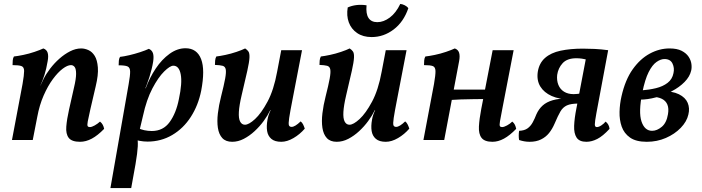

<svg xmlns="http://www.w3.org/2000/svg" viewBox="-20 -714 3581 979"><path d="M41 0 95 -286Q103 -332 103 -352Q103 -372 89.5 -377Q76 -382 44 -382Q44 -394 45 -406Q46 -418 51 -426Q70 -428 99 -434Q128 -440 156 -449.5Q184 -459 201 -467Q218 -461 223 -445Q228 -429 223 -402Q216 -361 207 -333Q198 -305 186 -278L170 -118L147 0ZM394 -467Q412 -467 431 -458.5Q450 -450 463 -429Q476 -408 479 -370Q482 -332 468 -274L441 -158Q431 -114 427.5 -95Q424 -76 427 -71Q430 -66 438 -66Q448 -66 463 -74.5Q478 -83 490 -94Q499 -87 504 -77.5Q509 -68 511 -57Q478 -23 448 -7Q418 9 388 9Q346 9 330.5 -11Q315 -31 318 -68.5Q321 -106 332 -155L357 -266Q368 -312 368 -337.5Q368 -363 360.5 -372.5Q353 -382 342 -382Q324 -382 299.5 -363.5Q275 -345 249.5 -310.5Q224 -276 202.5 -227Q181 -178 170 -118L163 -228L202 -311Q215 -337 236 -364.5Q257 -392 283 -415Q309 -438 337.5 -452.5Q366 -467 394 -467Z M543 245 636 -285Q644 -330 643.5 -350Q643 -370 630 -375.5Q617 -381 585 -381Q585 -393 586 -404.5Q587 -416 592 -424Q611 -426 639 -432.5Q667 -439 694.5 -448Q722 -457 739 -465Q755 -458 760 -442.5Q765 -427 761 -400Q758 -381 753 -361Q748 -341 742 -321.5Q736 -302 729 -284L717 -253L678 -25Q684 1 682.5 32.5Q681 64 671 123L649 245ZM657 -6 682 -62Q697 -54 716 -50Q735 -46 754 -46Q812 -46 845 -91.5Q878 -137 892 -208Q910 -291 901.5 -335Q893 -379 864 -379Q847 -379 817 -349.5Q787 -320 757 -263Q727 -206 709 -123L690 -43L646 -50L699 -264H723Q743 -318 774 -364.5Q805 -411 844.5 -439.5Q884 -468 926 -468Q955 -468 975 -454Q995 -440 1005.5 -412.5Q1016 -385 1016 -345Q1016 -305 1006 -252Q991 -177 953 -118Q915 -59 858 -25.5Q801 8 732 8Q712 8 691 4Q670 0 657 -6Z M1164 9Q1131 9 1113.5 -10Q1096 -29 1091 -62Q1086 -95 1091 -136.5Q1096 -178 1107 -221Q1122 -280 1128 -313Q1134 -346 1131 -360.5Q1128 -375 1115 -378.5Q1102 -382 1076 -383Q1076 -393 1077 -405Q1078 -417 1083 -426Q1101 -428 1129.5 -434Q1158 -440 1186 -449.5Q1214 -459 1230 -467Q1241 -460 1247 -451Q1253 -442 1252 -420Q1251 -398 1241 -353Q1231 -308 1212 -228Q1200 -177 1198 -143.5Q1196 -110 1204.5 -94Q1213 -78 1229 -78Q1249 -78 1280.5 -107Q1312 -136 1344 -195.5Q1376 -255 1393 -348L1414 -458H1520L1472 -209Q1459 -143 1454.5 -112.5Q1450 -82 1453.5 -74.5Q1457 -67 1467 -67Q1484 -67 1513 -95Q1521 -89 1526 -78.5Q1531 -68 1534 -58Q1509 -29 1476.5 -10Q1444 9 1414 9Q1381 9 1363.5 -6Q1346 -21 1342 -46Q1338 -71 1344 -104Q1346 -116 1350 -128Q1354 -140 1360 -152H1358Q1345 -125 1324.5 -97Q1304 -69 1278 -45Q1252 -21 1223 -6Q1194 9 1164 9Z M1697 9Q1664 9 1646.5 -10Q1629 -29 1624 -62Q1619 -95 1624 -136.5Q1629 -178 1640 -221Q1655 -280 1661 -313Q1667 -346 1664 -360.5Q1661 -375 1648 -378.5Q1635 -382 1609 -383Q1609 -393 1610 -405Q1611 -417 1616 -426Q1634 -428 1662.5 -434Q1691 -440 1719 -449.5Q1747 -459 1763 -467Q1774 -460 1780 -451Q1786 -442 1785 -420Q1784 -398 1774 -353Q1764 -308 1745 -228Q1733 -177 1731 -143.5Q1729 -110 1737.5 -94Q1746 -78 1762 -78Q1782 -78 1813.5 -107Q1845 -136 1877 -195.5Q1909 -255 1926 -348L1947 -458H2053L2005 -209Q1992 -143 1987.5 -112.5Q1983 -82 1986.5 -74.5Q1990 -67 2000 -67Q2017 -67 2046 -95Q2054 -89 2059 -78.5Q2064 -68 2067 -58Q2042 -29 2009.5 -10Q1977 9 1947 9Q1914 9 1896.5 -6Q1879 -21 1875 -46Q1871 -71 1877 -104Q1879 -116 1883 -128Q1887 -140 1893 -152H1891Q1878 -125 1857.5 -97Q1837 -69 1811 -45Q1785 -21 1756 -6Q1727 9 1697 9ZM1875 -525Q1831 -525 1801 -545.5Q1771 -566 1758.5 -600Q1746 -634 1753 -676Q1796 -695 1849 -687Q1845 -644 1859 -622.5Q1873 -601 1904 -601Q1936 -601 1967.5 -624.5Q1999 -648 2021 -694Q2032 -693 2044 -687Q2056 -681 2062 -672Q2038 -602 1987 -563.5Q1936 -525 1875 -525Z M2491 9Q2451 9 2435.5 -11Q2420 -31 2422 -69Q2424 -107 2434 -159L2492 -458H2599L2542 -163Q2533 -117 2529.5 -96.5Q2526 -76 2529 -71Q2532 -66 2540 -66Q2550 -66 2565.5 -74.5Q2581 -83 2592 -94Q2601 -87 2605.5 -77.5Q2610 -68 2612 -57Q2579 -23 2549.5 -7Q2520 9 2491 9ZM2139 0 2193 -286Q2201 -332 2200.5 -352Q2200 -372 2187 -377Q2174 -382 2142 -382Q2142 -394 2143 -406Q2144 -418 2149 -426Q2168 -428 2197 -434Q2226 -440 2254 -449.5Q2282 -459 2299 -467Q2316 -461 2321 -445Q2326 -429 2321 -402L2245 0ZM2272 -204 2280 -257H2462L2455 -209Q2431 -209 2397 -208.5Q2363 -208 2329.5 -207Q2296 -206 2272 -204Z M2970 9Q2934 9 2920 -12.5Q2906 -34 2907.5 -72.5Q2909 -111 2919 -161L2971 -434L2973 -410Q2961 -413 2947 -415Q2933 -417 2919 -417Q2872 -417 2849 -392Q2826 -367 2821 -332Q2818 -304 2827 -281.5Q2836 -259 2856 -246.5Q2876 -234 2905 -234Q2913 -234 2922 -235Q2931 -236 2940 -237L2934 -207H2888Q2832 -207 2793 -224.5Q2754 -242 2735 -273Q2716 -304 2722 -347Q2729 -392 2759 -418.5Q2789 -445 2838.5 -455.5Q2888 -466 2952 -466Q2979 -466 3012 -464.5Q3045 -463 3081 -458L3021 -137Q3013 -94 3013 -80Q3013 -66 3023 -66Q3033 -66 3046 -74.5Q3059 -83 3068 -94Q3077 -87 3082 -77.5Q3087 -68 3088 -57Q3054 -20 3025.5 -5.5Q2997 9 2970 9ZM2681 9Q2666 9 2652.5 6.5Q2639 4 2627 0Q2625 -9 2625 -22.5Q2625 -36 2627 -47Q2654 -48 2670 -59.5Q2686 -71 2696.5 -90.5Q2707 -110 2715 -131Q2727 -158 2747 -176Q2767 -194 2798.5 -203Q2830 -212 2874 -212H2935L2932 -186Q2891 -186 2870.5 -176.5Q2850 -167 2837.5 -145.5Q2825 -124 2808 -84Q2796 -56 2779.5 -35.5Q2763 -15 2738.5 -3Q2714 9 2681 9Z M3278 9Q3223 9 3192.5 -12.5Q3162 -34 3150 -68.5Q3138 -103 3139 -143.5Q3140 -184 3149 -223Q3168 -307 3206 -360.5Q3244 -414 3293 -440.5Q3342 -467 3394 -467Q3432 -467 3455.5 -455Q3479 -443 3491 -425Q3503 -407 3505.5 -387.5Q3508 -368 3504 -353Q3497 -323 3470.5 -296Q3444 -269 3405.5 -249Q3367 -229 3324.5 -217.5Q3282 -206 3243 -206L3250 -253Q3290 -256 3325 -264.5Q3360 -273 3384 -291.5Q3408 -310 3414 -341Q3420 -367 3409 -390Q3398 -413 3368 -413Q3349 -413 3327.5 -398Q3306 -383 3287.5 -346.5Q3269 -310 3255 -242Q3235 -142 3251 -94.5Q3267 -47 3305 -47Q3330 -47 3354.5 -67.5Q3379 -88 3386 -132Q3391 -161 3383 -180.5Q3375 -200 3355 -210Q3335 -220 3306 -220L3349 -250Q3408 -250 3441.5 -233.5Q3475 -217 3486.5 -189.5Q3498 -162 3490 -130Q3482 -94 3451 -62Q3420 -30 3375 -10.5Q3330 9 3278 9Z"/></svg>

Font: Vollkorn Medium
Style: Italic
Weight: 500
Italic angle: -11°
Designer: Friedrich Althausen
Foundry: Friedrich Althausen
Version: Version 5.000